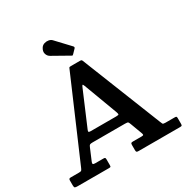

<svg xmlns="http://www.w3.org/2000/svg" viewBox="-219 -1185 1324 1367"><g transform="rotate(-30 443.5 -501.5)"><path d="M0 -23.5V-62.5Q0 -71.5 3.2 -75.2Q6.5 -79 16.5 -79H85.5Q100.5 -79 104.5 -83.8Q108.5 -88.5 113 -98.5L396.5 -756.5Q399 -762.5 401.8 -763.8Q404.5 -765 413.5 -765H486.5Q496 -765 499.5 -763Q503 -761 505.5 -754.5L764.5 -103.5Q769.5 -91 772.5 -85Q775.5 -79 794 -79H869.5Q880.5 -79 883.8 -76.5Q887 -74 887 -62.5V-19Q887 -6.5 884.2 -3.2Q881.5 0 869 0H528.5Q517 0 513 -3.2Q509 -6.5 509 -18.5V-61.5Q509 -73 513 -76Q517 -79 528 -79H598.5Q613.5 -79 614.2 -84.2Q615 -89.5 611.5 -99L576.5 -193Q571 -208 567 -212.5Q563 -217 542 -217H275.5Q259 -217 253.2 -213.8Q247.5 -210.5 243 -199.5L202 -102.5Q196.5 -90.5 198.8 -84.8Q201 -79 216.5 -79H285Q295 -79 298 -75.8Q301 -72.5 301 -62.5V-17Q301 -4.5 298.2 -2.2Q295.5 0 283.5 0H27.5Q11.5 0 5.8 -3.2Q0 -6.5 0 -23.5ZM410 -594.5 290 -312.5Q286 -303 287.2 -298Q288.5 -293 304 -293H513Q534 -293 534.8 -298.5Q535.5 -304 530.5 -318.5L428 -593Q422 -608.5 418.8 -607.8Q415.5 -607 410 -594.5ZM454.5 -827 321.5 -902Q302.5 -912.5 296.2 -934.5Q290 -956.5 306.5 -981Q316 -995 333 -1000.2Q350 -1005.5 367.2 -1002.2Q384.5 -999 395 -987.5L498 -878Q507 -869 498.5 -860L469.5 -830Q465.5 -825.5 462.8 -824.5Q460 -823.5 454.5 -827Z"/></g></svg>

Font: Besley SemiBold
Style: Regular
Weight: 600
Designer: Owen Earl
Foundry: indestructible type*
Version: Version 2.001; ttfautohint (v1.8.3)